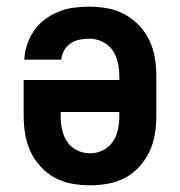

<svg xmlns="http://www.w3.org/2000/svg" viewBox="-20 -548 540 576"><path d="M250 8Q223 8 195.5 3Q168 -2 144 -15Q120 -28 101.5 -48.5Q83 -69 71.5 -93.5Q60 -118 55.5 -145.5Q51 -173 51 -200V-308H338V-320Q338 -340 333.5 -360.5Q329 -381 317.5 -397.5Q306 -414 287 -423Q268 -432 248 -432Q233 -432 218.5 -429Q204 -426 192 -418Q180 -410 172.5 -397Q165 -384 164 -369H53Q54 -393 61.5 -415Q69 -437 82.5 -456.5Q96 -476 115 -490Q134 -504 156 -513Q178 -522 201 -525Q224 -528 248 -528Q275 -528 302.5 -523Q330 -518 354 -505Q378 -492 397 -472Q416 -452 428 -427Q440 -402 444.5 -374.5Q449 -347 449 -320V-200Q449 -173 444.5 -145.5Q440 -118 428.5 -93.5Q417 -69 398.5 -48.5Q380 -28 356 -15Q332 -2 304.5 3Q277 8 250 8ZM250 -88Q270 -88 288.5 -97Q307 -106 318.5 -123Q330 -140 334 -160Q338 -180 338 -200V-212H162V-200Q162 -180 166 -160Q170 -140 181.5 -123Q193 -106 211.5 -97Q230 -88 250 -88Z"/></svg>

Font: Iosevka Curly
Style: Bold
Weight: 700
Monospace: yes
Designer: Belleve Invis
Foundry: Belleve Invis
Version: Version 22.1.2; ttfautohint (v1.8.4)